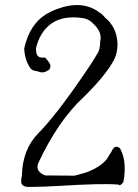

<svg xmlns="http://www.w3.org/2000/svg" viewBox="-20 -735 540 753"><path d="M213 -6Q179 -4 151.5 -3Q124 -2 102 -2H93Q63 -2 63 -24Q63 -34 66 -47Q68 -148 129 -211Q198 -280 312 -447Q347 -498 360 -522Q373 -538 373 -573Q382 -608 346 -642Q330 -659 310 -663Q194 -683 143 -601Q128 -576 121 -545Q121 -516 135 -511Q141 -509 147 -509H157Q178 -487 178 -476L175 -464Q152 -444 129 -455Q111 -457 102 -464Q77 -496 75 -545Q96 -640 162 -680Q171 -685 181 -690Q191 -695 202 -699Q303 -737 370 -686Q377 -682 382.5 -676.5Q388 -671 392 -666Q438 -629 441 -563Q441 -528 428 -502Q397 -442 310 -356Q208 -263 129 -93Q119 -62 157 -47L272 -46Q272 -46 284 -49Q296 -52 319 -59Q390 -86 409 -128Q413 -132 418 -142Q422 -151 427 -156Q437 -164 450 -154Q452 -151 454 -147Q478 -98 464 -21Q463 -20 461 -17.5Q459 -15 457 -13Q450 -6 445 -11Q411 -14 353 -12.5Q295 -11 213 -6Z"/></svg>

Font: New Tegomin
Style: Regular
Weight: 400
Designer: Kyosuke Nagai
Version: Version 1.000